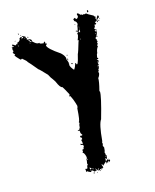

<svg xmlns="http://www.w3.org/2000/svg" viewBox="-137 -784 715 888"><g transform="rotate(-20 220.5 -340.0)"><path d="M60.5 -705.1Q64.5 -704.6 64.5 -701.2V-699.2Q60.5 -699.2 60.5 -703.1ZM351.6 -699.2Q361.3 -693.8 361.3 -687.5Q363.3 -687.5 363.3 -689.5Q371.1 -686.5 371.1 -683.6L375 -685.5Q379.4 -685.5 382.8 -683.6Q386.7 -685.5 388.7 -685.5Q394.5 -678.7 418 -664.1Q421.4 -656.2 425.8 -656.2L421.9 -648.4Q423.8 -645 423.8 -640.6H425.8Q425.8 -647 435.5 -658.2Q439.5 -657.7 439.5 -654.3V-646.5H437.5L433.6 -648.4Q433.6 -643.6 425.8 -638.7L427.7 -634.8V-632.8Q427.7 -628.9 423.8 -628.9V-638.7H421.9Q421.9 -636.7 419.9 -632.8L416 -634.8H414.1V-630.9Q414.1 -629.9 418 -625Q414.1 -624.5 414.1 -621.1L410.2 -623H408.2Q406.2 -615.2 406.2 -609.4L402.3 -611.3Q402.3 -607.4 400.4 -607.4Q403.3 -599.6 406.2 -599.6Q406.2 -601.6 408.2 -601.6V-593.8L400.4 -599.6V-591.8H402.3L406.2 -593.8V-585.9Q401.9 -572.3 390.6 -562.5Q394.5 -556.2 394.5 -552.7H392.6L394.5 -548.8V-543Q390.6 -543 390.6 -541L392.6 -537.1L386.7 -527.3L388.7 -523.4Q378.4 -513.2 375 -494.1Q371.6 -494.1 367.2 -474.6Q371.1 -474.1 371.1 -470.7V-468.8Q369.1 -468.8 365.2 -466.8Q365.2 -468.8 363.3 -468.8V-464.8Q369.1 -464.8 369.1 -457Q367.2 -457 367.2 -455.1L363.3 -457H361.3V-455.1H365.2V-451.2L361.3 -453.1L363.3 -443.4Q363.3 -439.5 359.4 -439.5Q359.4 -441.4 357.4 -441.4V-437.5H361.3Q359.4 -423.8 355.5 -423.8Q355.5 -425.8 353.5 -425.8V-423.8Q355.5 -419.9 355.5 -418Q352.5 -418 349.6 -410.2L351.6 -406.2Q348.1 -392.1 339.8 -384.8Q339.8 -370.1 324.2 -326.2Q324.2 -324.2 326.2 -324.2Q326.2 -302.7 287.1 -201.2Q271.5 -184.1 257.8 -105.5Q255.9 -105.5 255.9 -103.5H257.8Q255.9 -97.7 253.9 -97.7Q253.9 -95.7 255.9 -95.7Q254.4 -84 252 -84L255.9 -74.2Q253.9 -57.1 250 -52.7V-50.8L252 -41Q250 -41 250 -39.1L253.9 -37.1Q252 -19.5 248 -19.5Q246.1 -23.4 246.1 -25.4H244.1L242.2 -15.6V-11.7Q245.1 -11.7 255.9 -19.5V-17.6Q253.9 -13.7 253.9 -11.7H257.8L261.7 -13.7V-9.8Q261.7 -6.8 253.9 -2H252L253.9 -5.9V-9.8Q243.2 0 242.2 0Q242.2 -2 240.2 -2L242.2 -5.9V-9.8H240.2L222.7 3.9Q222.7 -3.9 218.8 -3.9H216.8Q220.7 8.3 220.7 11.7Q217.8 11.7 212.9 15.6V11.7H210.9V15.6Q212.9 15.6 212.9 17.6H210.9Q206.1 13.7 205.1 13.7H203.1V19.5L195.3 15.6Q195.3 17.6 193.4 17.6Q189.5 11.2 189.5 7.8H187.5Q187.5 15.6 183.6 15.6V13.7L179.7 15.6H175.8L169.9 7.8H162.1V11.7H158.2Q144.5 4.4 144.5 2L140.6 3.9H138.7L140.6 -5.9Q138.7 -5.9 138.7 -7.8L144.5 -11.7V-7.8H146.5Q149.4 -7.8 152.3 -13.7H150.4Q154.3 -25.4 158.2 -25.4Q156.2 -29.3 156.2 -31.2Q160.2 -43.9 160.2 -48.8V-52.7H164.1V-64.5Q160.2 -83.5 154.3 -84V-85.9L158.2 -91.8Q156.2 -95.7 156.2 -97.7Q159.7 -99.6 166 -99.6L164.1 -103.5Q169.9 -109.9 169.9 -113.3Q168 -121.1 158.2 -121.1V-127H160.2L166 -123H169.9L168 -127L169.9 -130.9Q168 -137.7 168 -138.7Q168 -144.5 173.8 -144.5V-150.4Q173.8 -153.3 168 -156.2Q169.9 -160.2 169.9 -162.1H171.9Q173.8 -162.1 173.8 -160.2Q177.2 -162.1 181.6 -162.1L175.8 -173.8V-185.5Q168.9 -187.5 168 -187.5V-189.5Q175.3 -189.5 179.7 -193.4L177.7 -197.3V-199.2L181.6 -197.3Q181.6 -210.9 187.5 -218.8Q185.5 -222.7 185.5 -224.6Q191.9 -224.6 201.2 -287.1Q203.1 -287.1 205.1 -296.9Q199.2 -331.1 189.5 -351.6L185.5 -349.6V-351.6L189.5 -359.4Q175.8 -392.1 169.9 -402.3Q159.7 -402.3 148.4 -437.5L138.7 -455.1Q135.7 -457.5 127 -478.5Q96.2 -517.6 93.8 -517.6Q64.9 -559.6 58.6 -566.4Q58.6 -571.3 39.1 -589.8L35.2 -587.9H31.2Q11.7 -610.8 11.7 -617.2H15.6V-619.1Q7.8 -628.9 7.8 -630.9Q13.7 -630.9 13.7 -638.7L11.7 -642.6Q13.7 -646.5 13.7 -648.4Q11.7 -652.3 11.7 -654.3H23.4V-656.2Q17.6 -656.2 17.6 -660.2V-666H19.5Q29.3 -662.1 29.3 -658.2H33.2Q37.1 -658.2 37.1 -662.1L41 -660.2H44.9L41 -666Q54.2 -666 60.5 -677.7Q58.6 -677.7 58.6 -679.7L66.4 -685.5Q72.3 -685.5 72.3 -677.7H74.2Q78.1 -677.7 78.1 -681.6V-683.6H72.3Q72.8 -687.5 76.2 -687.5Q89.8 -680.7 89.8 -677.7L87.9 -673.8Q91.8 -673.3 91.8 -669.9V-668L89.8 -664.1Q107.4 -664.1 111.3 -654.3L109.4 -650.4Q124.5 -630.9 134.8 -630.9H140.6V-625L144.5 -627L150.4 -623Q150.4 -625 152.3 -625L154.3 -621.1L164.1 -628.9L166 -625Q164.1 -621.1 164.1 -619.1Q168 -617.2 169.9 -617.2V-615.2Q169.9 -612.3 164.1 -609.4Q164.1 -593.3 216.8 -550.8Q232.4 -533.7 232.4 -519.5H230.5Q236.3 -501 236.3 -496.1H234.4L236.3 -492.2L234.4 -488.3Q234.4 -477.1 248 -459Q256.3 -467.3 263.7 -486.3Q267.6 -486.3 267.6 -478.5H271.5Q279.3 -490.2 289.1 -521.5Q293.5 -527.3 312.5 -576.2H314.5V-580.1Q310.5 -580.1 310.5 -582Q315.9 -591.3 320.3 -605.5L318.4 -609.4Q318.4 -612.3 324.2 -615.2L322.3 -619.1V-621.1Q326.7 -621.1 332 -646.5Q334.5 -646.5 335.9 -654.3Q335 -665.5 326.2 -669.9L324.2 -679.7Q330.6 -683.6 334 -683.6Q335.9 -680.2 335.9 -675.8Q347.2 -675.8 349.6 -687.5L347.7 -691.4V-695.3Q348.1 -699.2 351.6 -699.2ZM402.3 -697.3V-691.4Q402.3 -687.5 398.4 -687.5H396.5V-695.3Q398.4 -695.3 402.3 -697.3ZM68.4 -693.4H72.3V-691.4H68.4ZM66.4 -677.7V-675.8H70.3V-677.7ZM35.2 -677.7H39.1V-675.8H35.2ZM82 -675.8V-673.8H85.9V-675.8ZM99.6 -675.8 101.6 -671.9H95.7Q96.2 -675.8 99.6 -675.8ZM95.7 -660.2Q101.6 -647.5 107.4 -646.5V-648.4Q99.6 -657.2 99.6 -662.1ZM322.3 -656.2H324.2V-652.3H322.3ZM41 -652.3Q41.5 -648.4 44.9 -648.4V-652.3ZM97.7 -646.5V-642.6H99.6V-646.5ZM439.5 -642.6H441.4V-638.7H439.5ZM335.9 -638.7V-634.8H337.9V-638.7ZM431.6 -636.7H435.5V-632.8H431.6ZM335.9 -628.9V-625H337.9V-628.9ZM320.3 -627V-621.1H316.4V-623Q316.9 -627 320.3 -627ZM330.1 -619.1V-613.3H334L335.9 -623H334Q330.1 -622.6 330.1 -619.1ZM326.2 -619.1V-615.2H328.1V-619.1ZM324.2 -584V-580.1H326.2V-584ZM398.4 -584V-580.1H400.4V-584ZM398.4 -570.3H402.3V-566.4H398.4ZM238.3 -535.2H242.2V-531.2Q238.3 -531.2 238.3 -535.2ZM234.4 -517.6H238.3V-509.8H236.3Q236.3 -514.2 234.4 -517.6ZM246.1 -492.2H250Q250 -490.2 252 -486.3H250Q246.1 -486.3 246.1 -490.2ZM355.5 -435.5V-431.6H357.4V-435.5ZM162.1 -50.8Q162.6 -46.9 166 -46.9V-50.8ZM248 -35.2V-31.2H250V-35.2ZM160.2 -9.8V0H162.1Q166 -2 168 -2Q168 -4.9 160.2 -9.8ZM169.9 -2V2H171.9V-2ZM173.8 0V3.9H175.8V0ZM160.2 3.9V5.9H164.1V3.9ZM183.6 3.9V7.8H185.5V3.9ZM197.3 7.8Q197.3 9.8 195.3 13.7H199.2V7.8ZM173.8 17.6V23.4H169.9V21.5Q170.4 17.6 173.8 17.6ZM203.1 19.5H205.1V23.4H203.1ZM185.5 21.5H187.5V25.4H185.5Z"/></g></svg>

Font: Mister Brush
Style: Regular
Weight: 400
Designer: GGBotNet
Foundry: GGBotNet
Version: 1.00